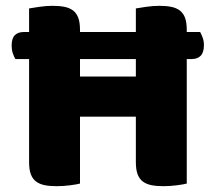

<svg xmlns="http://www.w3.org/2000/svg" viewBox="-20 -635 741 660"><path d="M622 -4Q611 -1 587.5 2Q564 5 541 5Q518 5 500.5 1.5Q483 -2 471 -11Q459 -20 453 -36Q447 -52 447 -78V-234H255V-4Q244 -1 220.5 2Q197 5 174 5Q151 5 133.5 1.5Q116 -2 104 -11Q92 -20 86 -36Q80 -52 80 -78V-432H33Q28 -440 24 -452Q20 -464 20 -478Q20 -503 31 -514Q42 -525 62 -525H80V-606Q91 -608 115 -611.5Q139 -615 161 -615Q184 -615 201.5 -611.5Q219 -608 231 -599Q243 -590 249 -574Q255 -558 255 -532V-525H447V-606Q458 -608 482 -611.5Q506 -615 528 -615Q551 -615 568.5 -611.5Q586 -608 598 -599Q610 -590 616 -574Q622 -558 622 -532V-525H668Q672 -518 676.5 -506Q681 -494 681 -480Q681 -455 670 -443.5Q659 -432 639 -432H622ZM447 -372V-432H255V-372Z"/></svg>

Font: Baloo Tamma
Style: Regular
Weight: 400
Designer: Divya Kowshik and Ek Type
Foundry: Ek Type
Version: Version 1.007;PS 1.000;hotconv 1.0.88;makeotf.lib2.5.647800